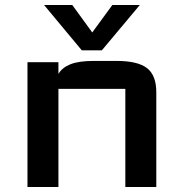

<svg xmlns="http://www.w3.org/2000/svg" viewBox="-20 -749 729 769"><path d="M90 0V-500H214V-453Q229 -478.5 262.5 -491.8Q296 -505 355 -505H447Q532 -505 569 -476Q606 -447 606 -380V0H482V-393Q482 -393 482 -393Q482 -393 482 -393H214V0ZM540 -729 388 -547.5H307.5L156.5 -729H269.5L349.5 -619L430 -729Z"/></svg>

Font: Science Gothic
Style: Regular
Weight: 400
Designer: Thomas Phinney, Vassil Kateliev, Brandon Buerkle
Foundry: Font Detective LLC
Version: Version 1.018